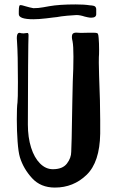

<svg xmlns="http://www.w3.org/2000/svg" viewBox="-20 -851 528 868"><path d="M203 -823Q248 -831 322 -831Q361 -831 386 -827Q406 -826 410.5 -821Q415 -816 415 -810.5Q415 -805 415 -802V-787Q415 -771 392 -771Q385 -771 376 -773Q367 -775 363 -776Q342 -783 326 -783Q304 -782 284 -780Q264 -778 257 -777Q236 -773 221 -772Q200 -770 189 -768Q155 -764 131 -764Q65 -764 65 -787V-800Q65 -816 67 -823Q68 -828 74 -828Q78 -828 96 -822.5Q114 -817 131 -814Q154 -814 175 -818Q196 -822 203 -823ZM106 -288Q106 -230 120.5 -184Q135 -138 161 -112Q187 -86 219 -86Q263 -86 282.5 -111.5Q302 -137 302 -165L304 -226Q307 -376 307 -392Q307 -415 309 -483Q312 -540 312 -595Q312 -644 308 -664Q305 -676 305 -683Q305 -697 311.5 -700.5Q318 -704 324.5 -703.5Q331 -703 333 -703Q343 -702 355.5 -702.5Q368 -703 378 -703H404Q420 -703 422.5 -698.5Q425 -694 426 -679Q428 -657 428 -625Q428 -603 427 -593Q426 -583 428 -509Q433 -387 433 -308V-247Q431 -118 371.5 -60.5Q312 -3 228 -3Q164 -3 125 -45.5Q86 -88 70 -140Q63 -163 59.5 -211.5Q56 -260 56 -311Q56 -368 59 -387Q61 -401 61 -480Q61 -606 57 -662Q56 -668 56 -678Q56 -709 75 -701L86 -700Q90 -700 94.5 -701Q99 -702 104 -702Q109 -702 109 -691Q108 -679 107 -551Q106 -423 106 -288Z"/></svg>

Font: Barrio
Style: Regular
Weight: 400
Designer: Pablo Cosgaya & Sergio Jimenez
Foundry: Pablo Cosgaya & Sergio Jimenez
Version: Version 1.005